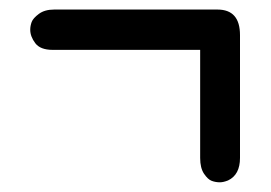

<svg xmlns="http://www.w3.org/2000/svg" viewBox="-20 -391 565 400"><path d="M43 -329.1Q43 -336.9 45.9 -345Q48.8 -353 61 -362.1Q73.2 -371.1 92.8 -371.1H433.1Q480 -371.1 480 -317.9V-62Q480 -26.9 455.1 -15.1Q445.3 -11.2 438 -11.2Q429.2 -11.2 421.1 -14.2Q413.1 -17.1 405 -29.1Q397 -41 397 -62V-287.1H89.8Q64 -287.1 53.5 -301Q43 -314.9 43 -329.1Z"/></svg>

Font: CMU Typewriter Text
Style: Bold
Weight: 700
Version: Version 0.7.0